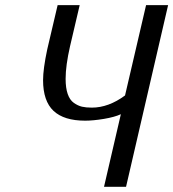

<svg xmlns="http://www.w3.org/2000/svg" viewBox="-20 -720 668 740"><path d="M461.9 -352.1 543 -700.2H627.9L465.8 0H380.9L445.8 -279.8Q421.4 -268.6 380.1 -261.7Q338.9 -254.9 308.1 -254.9Q226.6 -254.9 186.3 -292.7Q146 -330.6 146 -411.1Q146 -454.1 162.1 -529.8L202.1 -700.2H287.1L250 -542Q232.9 -467.3 232.9 -416Q232.9 -380.9 241 -357.7Q249 -334.5 264.6 -323.5Q280.3 -312.5 295.9 -308.8Q311.5 -305.2 334 -305.2Q398.4 -305.2 461.9 -352.1Z"/></svg>

Font: Pfennig
Style: Italic
Weight: 500
Italic angle: -13°
Version: Version 20120410 ; ttfautohint (v0.8)